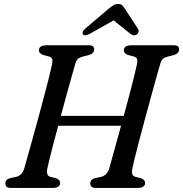

<svg xmlns="http://www.w3.org/2000/svg" viewBox="-20 -922 898 942"><path d="M212 -93.5Q205 -59 230 -53.5L253.5 -48Q275 -40.5 275 -24.5Q275 -13 265.5 -6.5Q256 0 241.5 0H35Q18 0 12.2 -6Q6.5 -12 6.5 -22Q5.5 -41.5 31 -48.5L58 -54Q87.5 -60 99 -95.5Q104.5 -115.5 115.5 -154.2Q126.5 -193 140.2 -242.8Q154 -292.5 168.8 -346.8Q183.5 -401 197 -452Q210.5 -503 220.8 -543.8Q231 -584.5 235.5 -607Q239 -623.5 235.8 -632.5Q232.5 -641.5 218 -645.5L193 -652Q171 -659 171 -675.5Q171 -700 210 -700H414Q430.5 -700 436.2 -694.5Q442 -689 442 -679Q442 -659.5 414.5 -651.5L386.5 -644.5Q370.5 -640.5 362.5 -633.2Q354.5 -626 349.5 -609.5Q343 -586.5 331.5 -546Q320 -505.5 306.2 -455.5Q292.5 -405.5 278.5 -353.5H587Q601.5 -405.5 614.5 -455.2Q627.5 -505 637.5 -544.8Q647.5 -584.5 652 -607Q655.5 -623.5 652.2 -632.5Q649 -641.5 634.5 -645.5L609.5 -652Q587.5 -659 587.5 -675.5Q587.5 -700 626.5 -700H831Q847.5 -700 853 -694.5Q858.5 -689 858.5 -679Q858.5 -659.5 832 -651.5L803.5 -644.5Q787.5 -640.5 779.5 -633.2Q771.5 -626 766.5 -609.5Q759 -585 746.8 -541Q734.5 -497 719.8 -443Q705 -389 689.8 -332.8Q674.5 -276.5 661.5 -226.8Q648.5 -177 639.8 -141.2Q631 -105.5 629 -93.5Q621.5 -59 647 -53.5L670.5 -48Q692 -40.5 692 -24.5Q692 -13 682.5 -6.5Q673 0 658 0H451.5Q435 0 429 -6Q423 -12 423 -22Q422.5 -42 448 -48.5L475 -54Q504 -60 516 -95.5Q523 -121 539 -178.8Q555 -236.5 574 -305H265.5Q252 -255 240.5 -211Q229 -167 221.5 -135.8Q214 -104.5 212 -93.5ZM419.5 -755.5Q397 -743.5 387.5 -752.5Q384 -756.5 385.5 -764.2Q387 -772 397 -780.5L511.5 -878Q525.5 -889.5 536 -896Q546.5 -902.5 559.5 -902.5Q572.5 -902.5 579.2 -896Q586 -889.5 593.5 -878L657 -780.5Q662 -772 659.5 -764.2Q657 -756.5 651 -752.5Q636.5 -743.5 620.5 -755.5L537.5 -822Z"/></svg>

Font: Fraunces 9pt Soft
Style: Italic
Weight: 400
Italic angle: -16°
Version: Version 1.000;[0bf87f6ff]